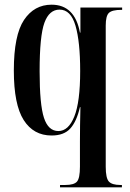

<svg xmlns="http://www.w3.org/2000/svg" viewBox="-20 -568 553 819"><path d="M236 231H500V221H493Q458 221 444.5 206.5Q431 192 431 143V-459Q431 -500 444.5 -513Q458 -526 498 -526H501V-536H323V-429H321Q299 -548 200 -548Q126 -548 82.5 -483Q39 -418 39 -267Q39 -122 81 -56Q123 10 200 10Q253 10 280 -20Q307 -50 321 -111H323Q322 -71 321.5 -34.5Q321 2 321 36V143Q321 192 308.5 206.5Q296 221 259 221H236ZM229 -9Q186 -9 167.5 -65.5Q149 -122 149 -264Q149 -415 169.5 -471Q190 -527 234 -527Q282 -527 302 -458.5Q322 -390 322 -265Q322 -133 297 -71Q272 -9 229 -9Z"/></svg>

Font: Noto Serif Display Condensed Semi
Style: Regular
Weight: 600
Width: 3
Designer: Monotype Design Team
Foundry: Monotype Imaging Inc.
Version: Version 1.900